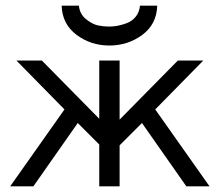

<svg xmlns="http://www.w3.org/2000/svg" viewBox="-20 -659 779 679"><path d="M16 0 208 -272 38 -445H128L331 -239V-445H403V-236L609 -445H699L529 -272L721 0H639L482 -224L403 -145V0H331V-148L255 -224L98 0ZM198 -639H259Q262 -609 284.5 -591Q307 -573 327 -569Q347 -565 366 -565Q379 -565 394 -567.5Q409 -570 428 -577Q447 -584 460 -600Q473 -616 475 -639H536Q534 -573 483 -535.5Q432 -498 367 -498Q301 -498 250.5 -536Q200 -574 198 -639Z"/></svg>

Font: CMU Sans Serif
Style: Medium
Weight: 500
Version: Version 0.7.0